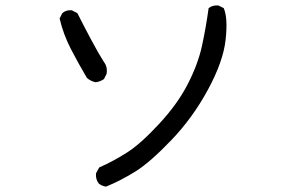

<svg xmlns="http://www.w3.org/2000/svg" viewBox="-20 -653 1040 706"><path d="M370.1 33.2Q354.5 31.2 342.8 21.5Q331.1 5.9 333 -15.6L344.7 -37.1Q397.5 -60.5 447.3 -92.3Q497.1 -124 564.9 -197.3Q632.8 -270.5 670.4 -343.8Q708 -417 722.7 -484.4Q737.3 -551.8 747.1 -623Q761.7 -634.8 783.2 -632.8L802.7 -623Q818.4 -586.9 809.6 -506.8Q800.8 -426.8 744.6 -323.2Q688.5 -219.7 610.4 -138.2Q532.2 -56.6 479.5 -23.4Q426.8 9.8 370.1 33.2ZM331.1 -350.6Q313.5 -354.5 299.8 -366.2Q268.6 -418.9 240.7 -472.7Q212.9 -526.4 199.2 -585L209 -604.5Q222.7 -617.2 244.1 -615.2L264.6 -604.5Q286.1 -561.5 314.5 -508.3Q342.8 -455.1 362.3 -424.8Q376 -407.2 372.1 -381.8L362.3 -362.3Q348.6 -352.5 331.1 -350.6Z"/></svg>

Font: NaikaiFont
Style: Regular
Weight: 400
Version: Version 1.67